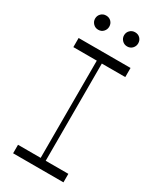

<svg xmlns="http://www.w3.org/2000/svg" viewBox="-227 -985 878 1057"><g transform="rotate(30 212.0 -456.5)"><path d="M196 -34V-696H228V-34ZM52 0V-54H372V0ZM47 -672V-730H377V-672ZM117 -823Q98 -823 85 -836.5Q72 -850 72 -868Q72 -887 85 -900Q98 -913 117 -913Q137 -913 149.5 -900Q162 -887 162 -868Q162 -850 149.5 -836.5Q137 -823 117 -823ZM301 -823Q282 -823 269 -836.5Q256 -850 256 -868Q256 -887 269 -900Q282 -913 301 -913Q321 -913 333.5 -900Q346 -887 346 -868Q346 -850 333.5 -836.5Q321 -823 301 -823Z"/></g></svg>

Font: Savate ExtraLight
Style: Regular
Weight: 200
Designer: Max Esnée
Foundry: Plomb Type
Version: Version 2.000